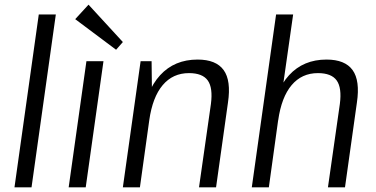

<svg xmlns="http://www.w3.org/2000/svg" viewBox="-20 -802 1608 822"><path d="M219 -740 115 0H42L146 -740Z M423 -540 347 0H274L350 -540ZM506 -622 477 -589 302 -720 359 -782Z M883 -357Q892 -426 869.5 -457.5Q847 -489 789 -489Q720 -489 676.5 -437.5Q633 -386 619 -287L576 -221L585 -282Q604 -413 665.5 -480Q727 -547 826 -547Q905 -547 937.5 -502Q970 -457 956 -363L905 0H832ZM582 -540H629L631 -373L579 0H506Z M1435 -357Q1444 -426 1421.5 -457.5Q1399 -489 1341 -489Q1272 -489 1228.5 -437.5Q1185 -386 1171 -287L1128 -221L1137 -282Q1156 -413 1217.5 -480Q1279 -547 1378 -547Q1457 -547 1489.5 -502Q1522 -457 1508 -363L1457 0H1384ZM1162 -740H1235L1181 -361L1131 0H1058Z"/></svg>

Font: Pathway Extreme SemiCondensed Light
Style: Italic
Weight: 300
Width: 4
Italic angle: -8°
Version: Version 1.001;gftools[0.9.26]